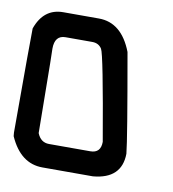

<svg xmlns="http://www.w3.org/2000/svg" viewBox="-62 -578 540 599"><g transform="rotate(10 207.5 -279.0)"><path d="M81.1 -138.7Q92.3 -110.8 118.7 -110.8H249.5Q282.7 -110.8 282.7 -146.5Q236.8 -416 226.8 -431.9Q216.8 -447.8 196.3 -447.8H111.8Q77.6 -447.8 77.6 -405.8L78.6 -359.4ZM91.3 -523.4H204.1Q276.4 -523.4 310.1 -436Q357.4 -168 361.8 -122.6Q360.8 -43 271 -35.2H111.3Q41.5 -35.2 5.9 -115.7L4.9 -127Q4.9 -429.7 5.9 -457Q29.3 -523.4 91.3 -523.4Z"/></g></svg>

Font: Kadhim
Style: Regular
Weight: 400
Designer: Developer/ Husham Jawad
Version: Version 1.00;December 29, 2020;FontCreator 13.0.0.2683 32-bi